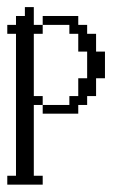

<svg xmlns="http://www.w3.org/2000/svg" viewBox="-20 -312 332 527"><path d="M97.2 0V-23.9H170.4V-48.3H194.8V-97.2H219.2V-170.4H194.8V-219.2H170.4V-243.7H97.2V-268.1H194.8V-243.7H219.2V-219.2H243.7V-170.4H268.1V-97.2H243.7V-48.3H219.2V-23.9H194.8V0ZM0 194.8V170.4H23.9V-219.2H0V-243.7H23.9V-268.1H48.3V-292.5H72.8V-243.7H97.2V-219.2H72.8V-48.3H97.2V-23.9H72.8V170.4H97.2V194.8Z"/></svg>

Font: FS Mondwest Regular
Style: Regular
Weight: 400
Designer: NZWStudios2024
Foundry: https://fontstruct.com
Version: Version 1.0